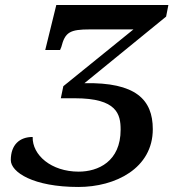

<svg xmlns="http://www.w3.org/2000/svg" viewBox="-20 -734 690 764"><path d="M292 10C439 10 588 -64 588 -220C588 -338 520 -407 316 -403L641 -668L650 -714H204L160 -535H219L224 -547C239 -606 258 -617 338 -617H511L232 -391L222 -343H278C446 -343 460 -279 460 -218C460 -91 370 -51 293 -51C184 -51 108 -117 110 -189C58 -189 23 -158 23 -97C23 -49 112 10 292 10Z"/></svg>

Font: Noto Serif Semi
Style: Italic
Weight: 600
Italic angle: -12°
Designer: Monotype Design Team
Foundry: Monotype Imaging Inc.
Version: Version 1.901